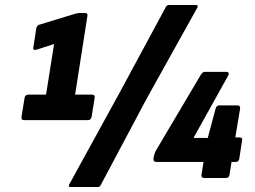

<svg xmlns="http://www.w3.org/2000/svg" viewBox="-20 -711 1019 767"><path d="M77 -231Q64 -231 66 -245L78 -319Q80 -333 93 -333H164L196 -535L124 -512Q111 -509 113 -521L125 -597Q127 -609 136 -612L280 -656Q290 -659 298 -659H320Q332 -659 329 -646L280 -333H347Q361 -333 358 -319L346 -245Q344 -231 330 -231ZM261 36Q251 36 257 25L459 -343L643 -684Q647 -691 655 -691H763Q768 -691 769.5 -688Q771 -685 768 -680L567 -319L382 29Q379 36 371 36ZM796 0Q783 0 785 -14L793 -64H605Q592 -64 593 -78L595 -88Q598 -100 602 -108L782 -412Q789 -424 799 -424H884Q891 -424 893 -419.5Q895 -415 891 -408L753 -160H810L841 -276Q844 -290 856 -290H928Q941 -290 939 -276L920 -162H937Q950 -162 947 -149L936 -78Q934 -64 922 -64H905L897 -14Q896 0 882 0Z"/></svg>

Font: Sofia Sans Condensed Black
Style: Italic
Weight: 900
Italic angle: -9°
Version: Version 4.100